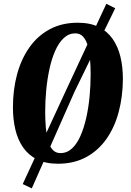

<svg xmlns="http://www.w3.org/2000/svg" viewBox="-20 -876 708 1039"><path d="M294 10Q227 10 180.8 -13Q134.5 -36 105.5 -77.5Q76.5 -119 63.2 -174.5Q50 -230 50 -294.5Q50 -390 72.2 -473Q94.5 -556 138.8 -619Q183 -682 248.8 -717.5Q314.5 -753 401 -753Q467.5 -753 514 -730Q560.5 -707 589.5 -665.5Q618.5 -624 631.8 -568.5Q645 -513 645 -448.5Q644.5 -353 622.2 -269.8Q600 -186.5 555.8 -123.8Q511.5 -61 445.8 -25.5Q380 10 294 10ZM307 -47.5Q342.5 -47.5 369.5 -72.5Q396.5 -97.5 415.5 -140.8Q434.5 -184 446.8 -238.8Q459 -293.5 464.8 -354Q470.5 -414.5 470.5 -473Q470.5 -515.5 467.2 -555.2Q464 -595 455.5 -626.5Q447 -658 430.5 -676.8Q414 -695.5 387.5 -695.5Q352.5 -695.5 325.5 -670.5Q298.5 -645.5 279.2 -602.2Q260 -559 248 -504.2Q236 -449.5 230.2 -389.2Q224.5 -329 224.5 -270.5Q224.5 -227.5 227.8 -187.8Q231 -148 239.5 -116.2Q248 -84.5 264.5 -66Q281 -47.5 307 -47.5ZM103 120 343.5 -400.5 555.5 -855.5 603.5 -831.5 383 -379 152 143.5Z"/></svg>

Font: Merriweather 24pt SemiCondensed Black
Style: Italic
Weight: 900
Width: 4
Italic angle: -7.8°
Designer: Eben Sorkin
Foundry: Eben Sorkin
Version: Version 2.101